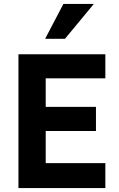

<svg xmlns="http://www.w3.org/2000/svg" viewBox="-20 -950 601 970"><path d="M73.2 0V-675.8H512.2V-554.2H210.9V-410.2H464.8V-288.1H210.9V-126H512.2V0ZM308.1 -753.9H208L300.3 -930.2H454.1Z"/></svg>

Font: Clear Sans
Style: Bold
Weight: 700
Foundry: Intel Corporation
Version: Version 1.00